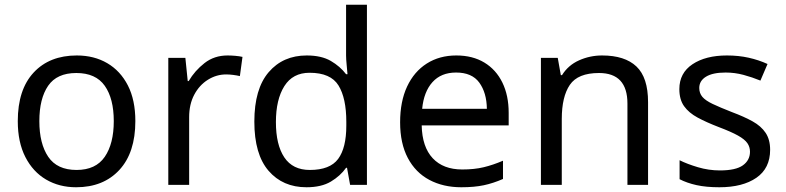

<svg xmlns="http://www.w3.org/2000/svg" viewBox="-20 -780 3314 810"><path d="M551 -269Q551 -136 483.5 -63Q416 10 301 10Q230 10 174.5 -22.5Q119 -55 87 -117.5Q55 -180 55 -269Q55 -402 122 -474Q189 -546 304 -546Q377 -546 432.5 -513.5Q488 -481 519.5 -419.5Q551 -358 551 -269ZM146 -269Q146 -174 183.5 -118.5Q221 -63 303 -63Q384 -63 422 -118.5Q460 -174 460 -269Q460 -364 422 -418Q384 -472 302 -472Q220 -472 183 -418Q146 -364 146 -269Z M940 -546Q955 -546 972.5 -544.5Q990 -543 1003 -540L992 -459Q979 -462 963.5 -464Q948 -466 934 -466Q893 -466 857 -443.5Q821 -421 799.5 -380.5Q778 -340 778 -286V0H690V-536H762L772 -438H776Q802 -482 843 -514Q884 -546 940 -546Z M1273 10Q1173 10 1113 -59.5Q1053 -129 1053 -267Q1053 -405 1113.5 -475.5Q1174 -546 1274 -546Q1336 -546 1375.5 -523Q1415 -500 1440 -467H1446Q1445 -480 1442.5 -505.5Q1440 -531 1440 -546V-760H1528V0H1457L1444 -72H1440Q1416 -38 1376 -14Q1336 10 1273 10ZM1287 -63Q1372 -63 1406.5 -109.5Q1441 -156 1441 -250V-266Q1441 -366 1408 -419.5Q1375 -473 1286 -473Q1215 -473 1179.5 -416.5Q1144 -360 1144 -265Q1144 -169 1179.5 -116Q1215 -63 1287 -63Z M1905 -546Q1974 -546 2023.5 -516Q2073 -486 2099.5 -431.5Q2126 -377 2126 -304V-251H1759Q1761 -160 1805.5 -112.5Q1850 -65 1930 -65Q1981 -65 2020.5 -74.5Q2060 -84 2102 -102V-25Q2061 -7 2021 1.5Q1981 10 1926 10Q1850 10 1791.5 -21Q1733 -52 1700.5 -113.5Q1668 -175 1668 -264Q1668 -352 1697.5 -415Q1727 -478 1780.5 -512Q1834 -546 1905 -546ZM1904 -474Q1841 -474 1804.5 -433.5Q1768 -393 1761 -321H2034Q2033 -389 2002 -431.5Q1971 -474 1904 -474Z M2520 -546Q2616 -546 2665 -499.5Q2714 -453 2714 -349V0H2627V-343Q2627 -472 2507 -472Q2418 -472 2384 -422Q2350 -372 2350 -278V0H2262V-536H2333L2346 -463H2351Q2377 -505 2423 -525.5Q2469 -546 2520 -546Z M3229 -148Q3229 -70 3171 -30Q3113 10 3015 10Q2959 10 2918.5 1Q2878 -8 2847 -24V-104Q2879 -88 2924.5 -74.5Q2970 -61 3017 -61Q3084 -61 3114 -82.5Q3144 -104 3144 -140Q3144 -160 3133 -176Q3122 -192 3093.5 -208Q3065 -224 3012 -244Q2960 -264 2923 -284Q2886 -304 2866 -332Q2846 -360 2846 -404Q2846 -472 2901.5 -509Q2957 -546 3047 -546Q3096 -546 3138.5 -536.5Q3181 -527 3218 -510L3188 -440Q3154 -454 3117 -464Q3080 -474 3041 -474Q2987 -474 2958.5 -456.5Q2930 -439 2930 -409Q2930 -387 2943 -371.5Q2956 -356 2986.5 -341.5Q3017 -327 3068 -307Q3119 -288 3155 -268Q3191 -248 3210 -219.5Q3229 -191 3229 -148Z"/></svg>

Font: Noto Sans Sharada
Style: Regular
Weight: 400
Designer: Monotype Design Team
Foundry: Monotype Imaging Inc.
Version: Version 2.006; ttfautohint (v1.8.4.7-5d5b)